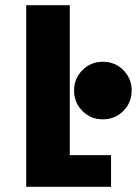

<svg xmlns="http://www.w3.org/2000/svg" viewBox="-20 -720 528 740"><path d="M249 -122H408V0H81V-700H249ZM455.2 -292.2Q423 -260 376.5 -260Q330 -260 297.8 -292.2Q265.5 -324.5 265.5 -371Q265.5 -417.5 297.8 -449.8Q330 -482 376.5 -482Q423 -482 455.2 -449.8Q487.5 -417.5 487.5 -371Q487.5 -324.5 455.2 -292.2Z"/></svg>

Font: League Mono Condensed ExtraBold
Style: Regular
Weight: 800
Width: 1
Designer: Tyler Finck
Foundry: The League of Moveable Type / Tyler Finck
Version: Version 2.210